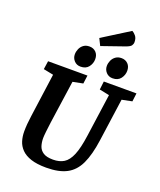

<svg xmlns="http://www.w3.org/2000/svg" viewBox="-182 -1134 1047 1257"><g transform="rotate(20 341.5 -506.0)"><path d="M293.3 11Q228.7 11 186.7 -3Q144.7 -16.9 120.8 -41.5Q96.9 -66.1 87.4 -97.1Q77.9 -128.1 77.9 -163.1Q77.9 -211.1 86.9 -273.7L128.7 -576L59.2 -590L67.7 -648H342.1L334.4 -590L263.8 -576L221.1 -277.6Q216.3 -242.7 212.9 -210.5Q209.4 -178.3 209.4 -164.1Q209.4 -134.7 217.5 -109.6Q225.6 -84.5 249 -69.1Q272.4 -53.6 317.7 -53.6Q362.4 -53.6 393 -72.6Q423.6 -91.6 443.9 -140.2Q464.2 -188.9 476.4 -277.6L518.2 -575.8L449.1 -590L456 -648H683.5L676.3 -590L605.9 -575.8L564.2 -278.2Q549.7 -173.6 519.7 -109.8Q489.7 -46.1 435.5 -17.6Q381.2 11 293.3 11ZM501.9 -687.3Q474.4 -687.3 456.9 -706.2Q439.5 -725 439.5 -750.8Q439.5 -769.7 447.6 -788.5Q455.7 -807.3 472.4 -819.5Q489.1 -831.7 513.3 -831.7Q541 -831.7 558.6 -813.8Q576.3 -795.9 576.3 -765.8Q576.3 -736.3 557.6 -711.8Q539 -687.3 501.9 -687.3ZM278.7 -687.3Q251.2 -687.3 233.9 -706.2Q216.6 -725 216.6 -750.8Q216.6 -769.7 224.6 -788.5Q232.7 -807.3 249 -819.5Q265.4 -831.7 290.4 -831.7Q318.1 -831.7 335.7 -813.8Q353.3 -795.9 353.3 -765.8Q353.3 -736.3 334.7 -711.8Q316.1 -687.3 278.7 -687.3ZM354.3 -858.1 330.7 -905.8 518.3 -1023.4Q530.6 -1017.2 543.7 -1001.7Q556.8 -986.1 556.8 -958.6Q556.8 -945.7 549.1 -934.5Q541.4 -923.4 511.3 -912.7Z"/></g></svg>

Font: Faustina Light
Style: Italic
Weight: 300
Italic angle: -8°
Designer: Alfonso Garcia
Foundry: http://www.omnibus-type.com
Version: Version 1.200